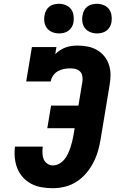

<svg xmlns="http://www.w3.org/2000/svg" viewBox="-20 -983 640 1011"><path d="M258 8Q228 8 199 3Q170 -2 145 -15Q120 -28 101 -49Q82 -70 71.5 -96Q61 -122 58 -152Q55 -182 59 -211H205Q203 -194 203.5 -177Q204 -160 209.5 -145.5Q215 -131 228.5 -121.5Q242 -112 259 -112Q275 -112 291 -120.5Q307 -129 318.5 -143Q330 -157 337.5 -173Q345 -189 350.5 -205Q356 -221 360 -237.5Q364 -254 367 -271L373 -308H229L249 -427H393L414 -554Q416 -568 413.5 -582.5Q411 -597 401.5 -606.5Q392 -616 378.5 -619.5Q365 -623 350 -623Q334 -623 317.5 -620Q301 -617 285.5 -608.5Q270 -600 260 -585.5Q250 -571 247 -554H118L148 -735H277L271 -698Q283 -710 297 -719Q311 -728 326.5 -733.5Q342 -739 358 -741Q374 -743 390 -743Q417 -743 443.5 -737.5Q470 -732 492 -719Q514 -706 530 -686Q546 -666 554 -641Q562 -616 562 -589Q562 -562 557 -534L510 -251Q505 -219 496 -188Q487 -157 471.5 -127Q456 -97 434 -71Q412 -45 383.5 -26.5Q355 -8 322.5 0Q290 8 258 8ZM491 -807Q472 -807 455 -814Q438 -821 427.5 -834.5Q417 -848 414 -866.5Q411 -885 415 -904Q417 -917 423.5 -929Q430 -941 441 -949Q452 -957 465 -960Q478 -963 491 -963Q509 -963 526 -956Q543 -949 553.5 -935.5Q564 -922 567 -903.5Q570 -885 567 -866Q565 -853 558 -841Q551 -829 540 -821Q529 -813 516 -810Q503 -807 491 -807ZM291 -807Q272 -807 255 -814Q238 -821 227.5 -834.5Q217 -848 214 -866.5Q211 -885 215 -904Q217 -917 223.5 -929Q230 -941 241 -949Q252 -957 265 -960Q278 -963 291 -963Q309 -963 326 -956Q343 -949 353.5 -935.5Q364 -922 367 -903.5Q370 -885 367 -866Q365 -853 358 -841Q351 -829 340 -821Q329 -813 316 -810Q303 -807 291 -807Z"/></svg>

Font: Iosevka Etoile Heavy Oblique
Style: Regular
Weight: 900
Italic angle: -9°
Designer: Belleve Invis
Foundry: Belleve Invis
Version: Version 15.5.2; ttfautohint (v1.8.4)